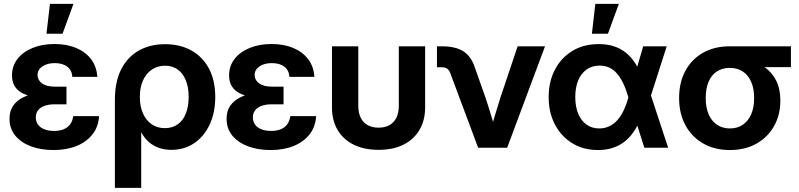

<svg xmlns="http://www.w3.org/2000/svg" viewBox="-20 -751 4063 976"><path d="M251.5 11.7Q189 11.7 138.4 -6.8Q87.9 -25.4 58.1 -61Q28.3 -96.7 28.3 -147Q28.3 -186.5 46.4 -212.9Q64.5 -239.3 96.4 -255.4Q128.4 -271.5 169.4 -278.1Q210.4 -284.7 255.9 -284.7H317.9V-220.7H255.9Q228 -220.7 206.8 -213.1Q185.5 -205.6 173.8 -190.9Q162.1 -176.3 162.1 -154.3Q162.1 -122.1 187 -103.8Q211.9 -85.4 254.4 -85.4Q283.7 -85.4 304.4 -94.2Q325.2 -103 337.2 -119.9Q349.1 -136.7 352.1 -160.6H483.4Q480.5 -106.9 450.4 -68.4Q420.4 -29.8 369.4 -9Q318.4 11.7 251.5 11.7ZM263.2 -249.5Q212.9 -249.5 171.6 -255.1Q130.4 -260.7 101.3 -273.7Q72.3 -286.6 56.6 -309.8Q41 -333 41 -367.7Q41 -415.5 68.8 -451.4Q96.7 -487.3 145.8 -507.3Q194.8 -527.3 256.8 -527.3Q318.4 -527.3 366.2 -507.6Q414.1 -487.8 442.6 -450.7Q471.2 -413.6 474.6 -360.4H347.7Q345.7 -393.6 322 -411.9Q298.3 -430.2 258.3 -430.2Q220.2 -430.2 195.6 -413.6Q170.9 -397 170.9 -369.1Q170.9 -344.7 193.1 -327.6Q215.3 -310.5 259.8 -310.5H317.9V-249.5ZM216.3 -579.6 233.9 -731.4H353.5L297.9 -579.6Z M564 204.1V-243.2Q564 -335.9 596.2 -398.9Q628.4 -461.9 685.8 -494.1Q743.2 -526.4 818.8 -526.4Q895.5 -526.4 952.6 -494.6Q1009.8 -462.9 1042 -402.8Q1074.2 -342.8 1074.2 -257.8Q1074.2 -178.7 1045.9 -118.2Q1017.6 -57.6 967.5 -23.4Q917.5 10.7 851.1 10.7Q816.4 10.7 787.4 0.5Q758.3 -9.8 736.3 -29.3Q714.4 -48.8 698.7 -77.1H697.8V204.1ZM817.9 -99.6Q856 -99.6 883.1 -118.7Q910.2 -137.7 924.6 -173.6Q939 -209.5 939 -258.3Q939 -307.1 924.6 -342.8Q910.2 -378.4 883.3 -397.7Q856.4 -417 818.8 -417Q780.8 -417 751.7 -397.2Q722.7 -377.4 706.8 -342Q690.9 -306.6 690.9 -258.3Q690.9 -210 706.8 -174.3Q722.7 -138.7 751.2 -119.1Q779.8 -99.6 817.9 -99.6Z M1355 11.7Q1292.5 11.7 1241.9 -6.8Q1191.4 -25.4 1161.6 -61Q1131.8 -96.7 1131.8 -147Q1131.8 -186.5 1149.9 -212.9Q1168 -239.3 1200 -255.4Q1231.9 -271.5 1272.9 -278.1Q1314 -284.7 1359.4 -284.7H1421.4V-220.7H1359.4Q1331.5 -220.7 1310.3 -213.1Q1289.1 -205.6 1277.3 -190.9Q1265.6 -176.3 1265.6 -154.3Q1265.6 -122.1 1290.5 -103.8Q1315.4 -85.4 1357.9 -85.4Q1387.2 -85.4 1408 -94.2Q1428.7 -103 1440.7 -119.9Q1452.6 -136.7 1455.6 -160.6H1586.9Q1584 -106.9 1554 -68.4Q1523.9 -29.8 1472.9 -9Q1421.9 11.7 1355 11.7ZM1366.7 -249.5Q1316.4 -249.5 1275.1 -255.1Q1233.9 -260.7 1204.8 -273.7Q1175.8 -286.6 1160.2 -309.8Q1144.5 -333 1144.5 -367.7Q1144.5 -415.5 1172.4 -451.4Q1200.2 -487.3 1249.3 -507.3Q1298.3 -527.3 1360.4 -527.3Q1421.9 -527.3 1469.7 -507.6Q1517.6 -487.8 1546.1 -450.7Q1574.7 -413.6 1578.1 -360.4H1451.2Q1449.2 -393.6 1425.5 -411.9Q1401.9 -430.2 1361.8 -430.2Q1323.7 -430.2 1299.1 -413.6Q1274.4 -397 1274.4 -369.1Q1274.4 -344.7 1296.6 -327.6Q1318.8 -310.5 1363.3 -310.5H1421.4V-249.5Z M1904.3 10.7Q1831.1 10.7 1777.8 -15.6Q1724.6 -42 1696 -90.6Q1667.5 -139.2 1667.5 -205.6V-515.6H1801.3V-213.4Q1801.3 -178.2 1813.2 -153.3Q1825.2 -128.4 1848.4 -115.2Q1871.6 -102.1 1904.3 -102.1Q1937.5 -102.1 1960.4 -115.2Q1983.4 -128.4 1995.4 -153.3Q2007.3 -178.2 2007.3 -213.4V-515.6H2141.1V-205.6Q2141.1 -139.2 2112.3 -90.6Q2083.5 -42 2030.8 -15.6Q1978 10.7 1904.3 10.7Z M2410.6 0 2268.6 -379.9Q2262.7 -395.5 2252.4 -402.3Q2242.2 -409.2 2224.6 -409.2H2201.2V-515.6H2226.1Q2295.9 -515.6 2335.7 -490Q2375.5 -464.4 2394 -407.2L2448.2 -253.9Q2462.9 -210 2476.1 -165.8Q2489.3 -121.6 2502.4 -77.1H2470.2Q2483.4 -121.6 2496.3 -165.8Q2509.3 -210 2523.4 -253.9L2611.3 -515.6H2750.5L2558.1 0Z M3020.5 11.7Q2945.3 11.7 2888.7 -23.2Q2832 -58.1 2800.5 -118.9Q2769 -179.7 2769 -256.8Q2769 -335.4 2800.5 -396.2Q2832 -457 2889.2 -491.9Q2946.3 -526.9 3023.9 -526.9Q3065.9 -526.9 3100.1 -515.9Q3134.3 -504.9 3160.9 -483.6Q3187.5 -462.4 3207.8 -431.6Q3228 -400.9 3242.2 -360.8H3269L3286.6 -272.9L3376.5 0H3255.4L3173.3 -259.3Q3162.1 -298.3 3147.7 -328.1Q3133.3 -357.9 3116 -377.7Q3098.6 -397.5 3076.9 -407.5Q3055.2 -417.5 3028.3 -417.5Q2989.7 -417.5 2961.9 -397.7Q2934.1 -377.9 2919.2 -342.3Q2904.3 -306.6 2904.3 -258.3Q2904.3 -209.5 2918.9 -173.6Q2933.6 -137.7 2960.9 -117.9Q2988.3 -98.1 3026.4 -98.1Q3053.7 -98.1 3076.7 -108.9Q3099.6 -119.6 3117.9 -139.9Q3136.2 -160.2 3150.1 -189.5Q3164.1 -218.8 3174.3 -256.3L3249.5 -515.6H3369.1L3286.1 -256.3L3267.1 -157.7H3240.2Q3224.6 -116.2 3203.6 -84.7Q3182.6 -53.2 3155.5 -31.7Q3128.4 -10.3 3094.7 0.7Q3061 11.7 3020.5 11.7ZM2988.8 -579.6 3006.3 -731.4H3126L3070.3 -579.6Z M3690.4 11.7Q3613.8 11.7 3555.4 -21.2Q3497.1 -54.2 3464.6 -113.8Q3432.1 -173.3 3432.1 -252.4Q3432.1 -332 3464.1 -391.1Q3496.1 -450.2 3554 -482.9Q3611.8 -515.6 3688.5 -515.6H4000.5V-409.7H3790L3688.5 -405.8Q3651.9 -405.8 3624.3 -387.9Q3596.7 -370.1 3582 -335.7Q3567.4 -301.3 3567.4 -252.4Q3567.4 -204.1 3582.5 -169.4Q3597.7 -134.8 3625.5 -116.5Q3653.3 -98.1 3690.4 -98.1Q3728 -98.1 3755.6 -116.7Q3783.2 -135.3 3798.3 -169.7Q3813.5 -204.1 3813.5 -252.4Q3813.5 -301.3 3798.3 -335.4Q3783.2 -369.6 3755.6 -387.7Q3728 -405.8 3690.4 -405.8V-456.5Q3741.7 -456.5 3787.8 -444.8Q3834 -433.1 3869.6 -407.5Q3905.3 -381.8 3926 -340.3Q3946.8 -298.8 3946.8 -239.7Q3946.8 -167 3914.8 -110.1Q3882.8 -53.2 3825.2 -20.8Q3767.6 11.7 3690.4 11.7Z"/></svg>

Font: Inter Cardless Display
Style: Bold
Weight: 700
Designer: Rasmus Andersson
Foundry: rsms
Version: Version 4.001;git-9221beed3